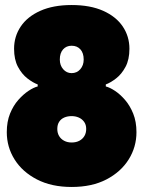

<svg xmlns="http://www.w3.org/2000/svg" viewBox="-20 -732 571 764"><path d="M265 12Q185 12 127 -18Q69 -48 38 -97.5Q7 -147 7 -206Q7 -248 20 -280Q33 -312 53 -334.5Q73 -357 93.5 -370.5Q114 -384 130 -388V-396Q111 -403 89 -420Q67 -437 51.5 -466Q36 -495 36 -538Q36 -587 62.5 -626.5Q89 -666 140.5 -689Q192 -712 265 -712Q339 -712 390.5 -689Q442 -666 468.5 -626.5Q495 -587 495 -538Q495 -495 479.5 -466Q464 -437 442 -420Q420 -403 401 -396V-388Q417 -384 437.5 -370.5Q458 -357 477.5 -334.5Q497 -312 510 -280Q523 -248 523 -206Q523 -147 492 -97.5Q461 -48 403.5 -18Q346 12 265 12ZM265 -270Q249 -270 236 -264.5Q223 -259 215.5 -247.5Q208 -236 208 -219Q208 -203 215 -191Q222 -179 235 -172Q248 -165 265 -165Q283 -165 296 -172Q309 -179 316 -191Q323 -203 323 -219Q323 -236 314.5 -247.5Q306 -259 293 -264.5Q280 -270 265 -270ZM265 -441Q286 -441 299.5 -456.5Q313 -472 313 -495Q313 -521 300 -535.5Q287 -550 265 -550Q244 -550 231 -535.5Q218 -521 218 -495Q218 -472 231.5 -456.5Q245 -441 265 -441Z"/></svg>

Font: Phudu Black
Style: Regular
Weight: 900
Version: Version 1.005;gftools[0.9.23]